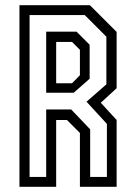

<svg xmlns="http://www.w3.org/2000/svg" viewBox="-20 -720 520 740"><path d="M55 0V-700H326.5L429.5 -597V-380L368.5 -324L429.5 -257.5V0H288V-207.5L238 -257.5H196.5V0ZM94 -38H158V-298H254.5L327.5 -221.5V-38H392V-242.5L313.5 -328L390 -395V-578.5L306.5 -662H94ZM158 -362.5V-598H275L325.5 -547.5V-416.5L264 -362.5ZM196.5 -399H257.5L288 -430V-528L257.5 -558.5H196.5Z"/></svg>

Font: Tourney Condensed
Style: Regular
Weight: 400
Width: 3
Designer: Tyler Finck
Foundry: Etcetera Type Co
Version: Version 1.010; ttfautohint (v1.8.3)